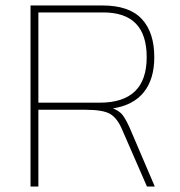

<svg xmlns="http://www.w3.org/2000/svg" viewBox="-20 -678 653 698"><path d="M119.5 0V-279H290.4Q354.8 -279 380.7 -263.6Q406.7 -248.2 424.2 -206.3L514.2 0H542.7L451.7 -212.8Q437.5 -244.5 425.8 -259.7Q414.1 -274.8 390.6 -284Q465.1 -295.5 503 -343.1Q540.9 -390.6 540.9 -470.1Q540.9 -560.2 495.4 -609.1Q449.9 -658.1 352.5 -658.1H91V0ZM119.5 -632.8H355.7Q434.3 -632.8 473.8 -592.4Q513.3 -551.9 513.3 -470.1Q513.3 -304.7 342.4 -304.7H119.5Z"/></svg>

Font: Arad-FD-VF Thin
Style: Regular
Weight: 100
Designer: Mohammad Darvishi
Version: Version 1.010;September 21, 2024;FontCreator 15.0.0.2992 64-